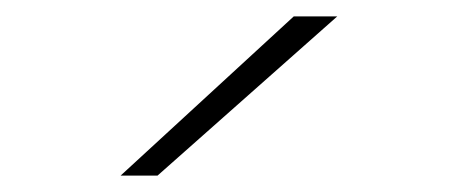

<svg xmlns="http://www.w3.org/2000/svg" viewBox="-20 -810 558 234"><path d="M127 -596 338 -790H391L172 -596Z"/></svg>

Font: Georama ExtraExtended ExtraLight
Style: Regular
Weight: 200
Width: 8
Designer: Jean-Baptiste Levee
Foundry: Production Type
Version: Version 1.000